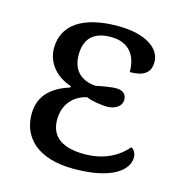

<svg xmlns="http://www.w3.org/2000/svg" viewBox="-88 -624 672 713"><g transform="rotate(15 248.0 -267.5)"><path d="M257 10C405 10 463 -40 463 -89C463 -106 453 -119 444 -123C413 -86 360 -53 282 -53C197 -53 151 -85 151 -151C151 -212 189 -249 237 -260C256 -251 297 -245 316 -245C351 -245 373 -263 373 -286C373 -309 357 -320 333 -320C314 -320 280 -314 257 -309C194 -313 166 -351 166 -404C166 -456 189 -499 265 -499C332 -499 366 -458 366 -391C419 -391 445 -409 445 -451C445 -500 392 -545 280 -545C147 -545 71 -495 71 -404C71 -350 108 -303 168 -284V-279C110 -260 54 -226 54 -146C54 -58 117 10 257 10Z"/></g></svg>

Font: Noto Serif Thai
Style: Regular
Weight: 400
Designer: Monotype Design Team
Foundry: Monotype Imaging Inc.
Version: Version 1.901